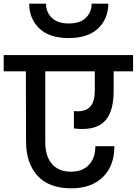

<svg xmlns="http://www.w3.org/2000/svg" viewBox="-44 -1038 740 1039"><path d="M356 -437C356 -437 356 -343 356 -343C356 -343 356 -343 356 -343C372 -341 387 -340 400 -340C400 -340 400 -340 400 -340C461 -340 504 -357 531 -392C558 -426 571 -478 571 -547C571 -547 571 -652 571 -652C571 -652 676 -652 676 -652C676 -652 676 -740 676 -740C676 -740 -24 -740 -24 -740C-24 -740 -24 -652 -24 -652C-24 -652 96 -652 96 -652C96 -652 97 -272 97 -272C97 -272 97 -272 97 -272C97 -194 118 -132 159 -87C200 -42 261 -19 342 -19C342 -19 342 -19 342 -19C414 -19 471 -39 513 -80C554 -120 575 -176 575 -247C575 -247 472 -247 472 -247C472 -247 472 -247 472 -247C472 -204 460 -170 437 -146C414 -121 381 -109 340 -109C340 -109 340 -109 340 -109C295 -109 261 -123 237 -151C213 -179 201 -218 201 -269C201 -269 201 -652 201 -652C201 -652 469 -652 469 -652C469 -652 469 -550 469 -550C469 -550 469 -550 469 -550C469 -511 462 -482 447 -464C432 -445 409 -436 377 -436C377 -436 377 -436 377 -436C368 -436 361 -436 356 -437ZM542 -1018C542 -1018 452 -1018 452 -1018C452 -1018 452 -1018 452 -1018C452 -988 442 -963 421 -942C400 -921 369 -911 328 -911C328 -911 328 -911 328 -911C287 -911 257 -921 236 -942C215 -963 205 -988 205 -1018C205 -1018 114 -1018 114 -1018C114 -1018 114 -1018 114 -1018C114 -964 132 -920 168 -885C204 -850 257 -832 328 -832C328 -832 328 -832 328 -832C398 -832 451 -850 488 -885C524 -920 542 -965 542 -1018Z"/></svg>

Font: Girnar Poppins
Style: Medium
Weight: 500
Designer: Ninad Kale (Devanagari), Jonny Pinhorn (Latin)
Foundry: Indian Type Foundry
Version: ""